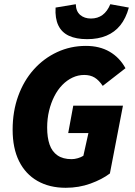

<svg xmlns="http://www.w3.org/2000/svg" viewBox="-20 -880 640 912"><path d="M292 12Q215 12 158 -20.5Q101 -53 70.5 -114.5Q40 -176 40 -264Q40 -351 66.5 -424Q93 -497 140.5 -550Q188 -603 251.5 -632.5Q315 -662 388 -662Q453 -662 500.5 -634.5Q548 -607 576 -556L468 -472Q450 -499 429.5 -511.5Q409 -524 380 -524Q351 -524 324.5 -511.5Q298 -499 276 -476.5Q254 -454 238 -422.5Q222 -391 213 -353.5Q204 -316 204 -274Q204 -227 215.5 -193.5Q227 -160 253 -142Q279 -124 320 -124Q334 -124 349.5 -128.5Q365 -133 376 -140L400 -248H304L328 -378H564L502 -56Q465 -28 410 -8Q355 12 292 12ZM394 -694Q342 -694 307.5 -710Q273 -726 257 -759.5Q241 -793 244 -844L340 -860Q341 -826 361 -809Q381 -792 412 -792Q444 -792 467 -809Q490 -826 504 -860L592 -844Q578 -793 551.5 -760Q525 -727 485.5 -710.5Q446 -694 394 -694Z"/></svg>

Font: Source Code Pro ExtraLight Black
Style: Italic
Weight: 900
Italic angle: -11°
Monospace: yes
Version: Version 1.016;hotconv 1.0.116;makeotfexe 2.5.65601